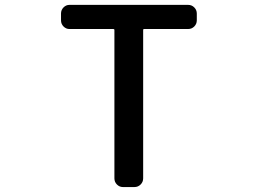

<svg xmlns="http://www.w3.org/2000/svg" viewBox="-20 -756 1040 776"><path d="M476.6 0Q462.9 0 452.6 -10.3Q442.4 -20.5 442.4 -35.2V-634.8Q442.4 -638.7 437.5 -638.7H260.7Q247.1 -638.7 236.8 -648.9Q226.6 -659.2 226.6 -673.8V-701.2Q226.6 -715.8 236.8 -726.1Q247.1 -736.3 260.7 -736.3H740.2Q754.9 -736.3 765.1 -726.1Q775.4 -715.8 775.4 -701.2V-673.8Q775.4 -659.2 765.1 -648.9Q754.9 -638.7 740.2 -638.7H562.5Q558.6 -638.7 558.6 -634.8V-35.2Q558.6 -20.5 548.3 -10.3Q538.1 0 523.4 0Z"/></svg>

Font: Gen Jyuu Gothic L Monospace Medium
Style: Regular
Weight: 500
Designer: [Source Han Sans]
Ryoko NISHIZUKA  (kana & ideographs); Paul D. Hunt (Latin, Greek & Cyrillic); Wenlong ZHANG  (bopomofo
Version: Version 1.002.20150607